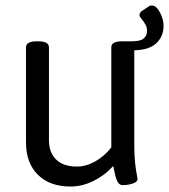

<svg xmlns="http://www.w3.org/2000/svg" viewBox="-20 -676 618 702"><path d="M431 -525Q471 -525 471 -503V-148Q471 -107 474 -80Q477 -53 480 -38.5Q483 -24 483 -22Q483 -15 476.5 -10.5Q470 -6 461 -3.5Q452 -1 443 0Q434 1 429 1Q417 1 410.5 -10.5Q404 -22 400.5 -38.5Q397 -55 394 -69Q362 -34 321 -14Q280 6 238 6Q162 6 118.5 -37Q75 -80 75 -156V-503Q75 -525 115 -525H119Q159 -525 159 -503V-164Q159 -118 185.5 -92.5Q212 -67 261 -67Q295 -67 328.5 -86Q362 -105 387 -137V-503Q387 -525 427 -525ZM523 -652Q528 -656 535 -656Q547 -656 556.5 -643.5Q566 -631 572 -614Q578 -597 578 -582Q578 -542 550.5 -517Q523 -492 465 -492L427 -525H462Q494 -525 505.5 -535.5Q517 -546 517 -558Q519 -573 512.5 -585Q506 -597 498.5 -605.5Q491 -614 490 -620Q490 -630 499 -636Z"/></svg>

Font: Asap VF Beta
Style: Regular
Weight: 400
Designer: Pablo Cosgaya
Foundry: Pablo Cosgaya
Version: Version 1.007